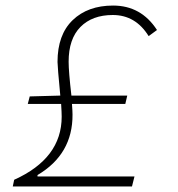

<svg xmlns="http://www.w3.org/2000/svg" viewBox="-20 -671 640 691"><path d="M26 0 31 -24Q202 -101 202 -251Q202 -265 200 -297H80L87 -324L197 -327Q187 -432 187 -448Q187 -546 241.5 -598.5Q296 -651 387 -651Q488 -651 545 -563L515 -541Q468 -617 386 -617Q312 -617 269.5 -574Q227 -531 227 -449Q227 -413 237 -327H438L431 -297H239Q241 -271 241 -259Q242 -116 115 -41V-36H464L455 0Z"/></svg>

Font: TypoPRO Source Code Pro
Style: Italic
Weight: 300
Italic angle: -11°
Monospace: yes
Designer: Paul D. Hunt, Teo Tuominen
Foundry: Adobe Systems Incorporated
Version: Version 1.030;PS 1.0;hotconv 1.0.84;makeotf.lib2.5.63406